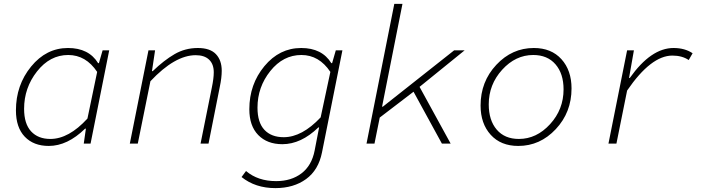

<svg xmlns="http://www.w3.org/2000/svg" viewBox="-20 -739 3640 988"><path d="M231 12Q153 12 107.5 -35.5Q62 -83 62 -171Q62 -301 140 -396.5Q218 -492 330 -492Q437 -492 485 -414H489L508 -480H542L446 0H411L422 -77H418Q327 12 231 12ZM239 -24Q334 -24 430 -129L480 -369Q422 -456 331 -456Q237 -456 170.5 -371.5Q104 -287 104 -179Q104 -102 140 -63Q176 -24 239 -24Z M648 0 744 -480H778L762 -373H766Q824 -429 878.5 -460.5Q933 -492 998 -492Q1061 -492 1091 -460.5Q1121 -429 1121 -375Q1121 -339 1111 -292L1053 0H1012L1070 -288Q1080 -336 1080 -367Q1080 -409 1056 -432Q1032 -455 987 -455Q880 -455 754 -321L689 0Z M1397 229Q1294 229 1223 172L1246 141Q1307 193 1401 193Q1479 193 1531.5 153Q1584 113 1599 36L1622 -83H1618Q1529 3 1433 3Q1355 3 1309 -44Q1263 -91 1263 -177Q1263 -305 1340.5 -398.5Q1418 -492 1530 -492Q1637 -492 1685 -414H1689L1708 -480H1742L1637 45Q1619 136 1555 182.5Q1491 229 1397 229ZM1440 -33Q1534 -33 1630 -135L1680 -369Q1622 -456 1531 -456Q1437 -456 1371 -373.5Q1305 -291 1305 -185Q1305 -109 1340.5 -71Q1376 -33 1440 -33Z M1866 0 2009 -719H2051L1946 -190H1950L2317 -480H2371L2139 -292L2299 0H2254L2108 -267L1934 -134L1907 0Z M2647 12Q2557 12 2505 -45.5Q2453 -103 2453 -196Q2453 -319 2534 -405.5Q2615 -492 2727 -492Q2817 -492 2869 -434.5Q2921 -377 2921 -284Q2921 -161 2840 -74.5Q2759 12 2647 12ZM2650 -24Q2741 -24 2810.5 -100Q2880 -176 2880 -279Q2880 -360 2838.5 -408Q2797 -456 2724 -456Q2633 -456 2564 -380Q2495 -304 2495 -202Q2495 -120 2536 -72Q2577 -24 2650 -24Z M3111 0 3207 -480H3242L3217 -338H3221Q3330 -492 3446 -492Q3504 -492 3544 -465L3524 -430Q3490 -453 3440 -453Q3330 -453 3207 -273L3152 0Z"/></svg>

Font: TypoPRO Source Code Pro
Style: Italic
Weight: 300
Italic angle: -11°
Monospace: yes
Designer: Paul D. Hunt, Teo Tuominen
Foundry: Adobe Systems Incorporated
Version: Version 1.030;PS 1.0;hotconv 1.0.84;makeotf.lib2.5.63406